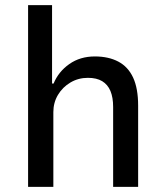

<svg xmlns="http://www.w3.org/2000/svg" viewBox="-20 -725 644 745"><path d="M89 0V-705H182V-401H188Q207 -447 249 -476.5Q291 -506 348 -506Q401 -506 439 -486Q477 -466 496.5 -424Q516 -382 516 -315V0H419V-310Q419 -347 408.5 -372Q398 -397 376.5 -410Q355 -423 321 -423Q284 -423 253.5 -405Q223 -387 205 -357Q187 -327 187 -290V0Z"/></svg>

Font: Nunito Sans 7pt SemiCondensed Medium
Style: Regular
Weight: 500
Width: 4
Designer: Vernon Adams
Foundry: Vernon Adams
Version: Version 3.101;gftools[0.9.27]